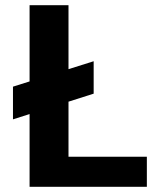

<svg xmlns="http://www.w3.org/2000/svg" viewBox="-20 -720 638 740"><path d="M30 -260V-386L341 -484V-359ZM94 0V-700H244V-116H546V0Z"/></svg>

Font: DM Sans 11pt Black
Style: Regular
Weight: 900
Version: Version 4.004;gftools[0.9.30]